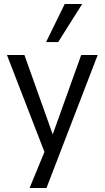

<svg xmlns="http://www.w3.org/2000/svg" viewBox="-20 -767 528 967"><path d="M129 180 215 -29V27L15 -490H103L252 -72H239L389 -490H472L214 180ZM212 -555 306 -747H394L273 -555Z"/></svg>

Font: Nunito Sans 10pt SemiCondensed
Style: Regular
Weight: 400
Width: 4
Designer: Vernon Adams
Foundry: Vernon Adams
Version: Version 3.101;gftools[0.9.27]